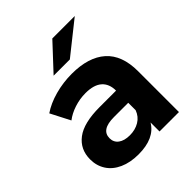

<svg xmlns="http://www.w3.org/2000/svg" viewBox="-195 -810 937 937"><g transform="rotate(-45 273.5 -342.0)"><path d="M504 -282V0H370V-62Q329 7 219 7Q162 7 120 -12Q78 -31 56 -65Q34 -99 34 -143Q34 -212 86 -251.5Q138 -291 247 -291H361Q361 -338 332.5 -363Q304 -388 247 -388Q207 -388 169 -375.5Q131 -363 104 -342L52 -443Q93 -471 149.5 -486.5Q206 -502 266 -502Q381 -502 442.5 -447.5Q504 -393 504 -282ZM361 -156V-207H262Q174 -207 174 -149Q174 -121 195.5 -105Q217 -89 255 -89Q292 -89 320.5 -106Q349 -123 361 -156ZM321 -691H476L309 -558H197Z"/></g></svg>

Font: Montserrat Ace
Style: Bold
Weight: 700
Designer: Julieta Ulanovsky
Foundry: Julieta Ulanovsky
Version: Version 1